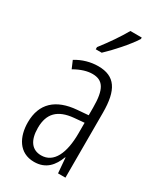

<svg xmlns="http://www.w3.org/2000/svg" viewBox="-195 -838 781 921"><g transform="rotate(30 195.5 -377.5)"><path d="M306 -765H243C215 -716 184 -671 143 -618V-606H176C216 -643 277 -711 306 -757ZM195 -542C153 -542 110 -530 73 -507L91 -465C129 -487 162 -496 189 -496C248 -496 272 -459 272 -358V-315L211 -310C99 -301 36 -245 36 -140C36 -61 72 10 156 10C222 10 255 -31 275 -84H277L284 0H325V-360C325 -485 288 -542 195 -542ZM273 -274V-216C273 -106 240 -34 170 -34C120 -34 91 -70 91 -141C91 -220 131 -261 217 -269Z"/></g></svg>

Font: Noto Sans UI Condensed Light
Style: Regular
Weight: 300
Width: 3
Designer: Monotype Design Team
Foundry: Monotype Imaging Inc.
Version: Version 1.901